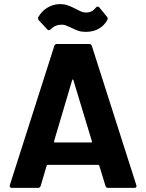

<svg xmlns="http://www.w3.org/2000/svg" viewBox="-20 -914 711 934"><path d="M493 -10 463 -108Q461 -112 458 -112H212Q209 -112 207 -108L178 -10Q175 0 165 0H38Q32 0 29 -3.5Q26 -7 28 -14L244 -690Q247 -700 257 -700H414Q424 -700 427 -690L643 -14Q644 -12 644 -9Q644 0 633 0H506Q496 0 493 -10ZM247 -221H423Q429 -221 427 -227L337 -524Q336 -528 334 -527.5Q332 -527 331 -524L243 -227Q242 -221 247 -221ZM331 -777Q310 -787 300.5 -790.5Q291 -794 280 -794Q249 -794 227 -772Q222 -767 218 -767Q213 -767 210 -771L169 -815Q162 -824 167 -832Q183 -860 211 -877Q239 -894 273 -894Q292 -894 306.5 -889Q321 -884 332.5 -878.5Q344 -873 348 -871Q367 -861 377 -857Q387 -853 398 -853Q429 -853 446 -877Q450 -882 455 -882Q460 -882 463 -878L500 -833Q506 -826 503 -819Q490 -792 462.5 -775.5Q435 -759 398 -759Q377 -759 363 -763.5Q349 -768 331 -777Z"/></svg>

Font: UMi
Style: Bold
Weight: 700
Designer: Peter Middis
Foundry: We Are UMi
Version: Version 1.0